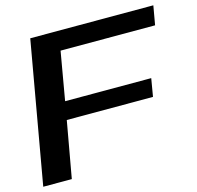

<svg xmlns="http://www.w3.org/2000/svg" viewBox="-112 -779 905 883"><g transform="rotate(-15 340.5 -337.5)"><path d="M-12.5 0H123.5L171.5 -268.5H582L596.5 -354H186.5L226.5 -584H676.5L692.5 -675H106.5Z"/></g></svg>

Font: Anybody Expanded Medium
Style: Italic
Weight: 500
Width: 7
Italic angle: -10°
Version: Version 1.113;gftools[0.9.25]